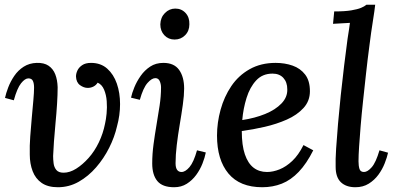

<svg xmlns="http://www.w3.org/2000/svg" viewBox="-20 -775 1661 806"><path d="M362 -511Q403 -511 430 -487Q457 -463 470.5 -424Q484 -385 484 -338Q484 -291 471 -244Q461 -200 438.5 -155Q416 -110 383.5 -72.5Q351 -35 310.5 -12Q270 11 223 11Q181 11 155 -7Q129 -25 117 -56.5Q105 -88 105 -126Q104 -163 107 -203Q110 -243 113.5 -282Q117 -321 120 -354Q123 -387 123 -407Q123 -425 118 -435.5Q113 -446 99 -446Q85 -446 68.5 -425.5Q52 -405 38 -354L1 -364Q5 -383 14.5 -408Q24 -433 40 -456.5Q56 -480 79.5 -495Q103 -510 134 -511Q165 -512 184 -499Q203 -486 212 -463Q221 -440 222 -409Q222 -378 219.5 -338.5Q217 -299 213 -258Q209 -217 206.5 -181Q204 -145 203 -120Q203 -106 205 -89.5Q207 -73 216.5 -61.5Q226 -50 247 -50Q273 -50 300 -67Q327 -84 352 -112Q377 -140 395 -177.5Q413 -215 421 -256Q425 -273 427.5 -298.5Q430 -324 428 -350.5Q426 -377 417 -398.5Q408 -420 390 -428Q383 -417 372 -411.5Q361 -406 348 -406Q332 -406 316 -417.5Q300 -429 299 -454Q299 -466 305 -479Q311 -492 325 -501.5Q339 -511 362 -511Z M666 -511Q711 -511 732 -481.5Q753 -452 753 -403Q753 -375 747.5 -335.5Q742 -296 734.5 -252Q727 -208 722 -166Q717 -124 717 -90Q717 -71 723.5 -62Q730 -53 742 -53Q758 -53 775.5 -73.5Q793 -94 807 -144L844 -135Q840 -114 830 -88.5Q820 -63 803.5 -40.5Q787 -18 764 -3.5Q741 11 711 11Q662 11 640.5 -15Q619 -41 619 -89Q619 -128 624.5 -169Q630 -210 637 -251Q644 -292 650 -331.5Q656 -371 656 -408Q656 -422 650.5 -434.5Q645 -447 632 -447Q617 -447 599 -426.5Q581 -406 567 -356L530 -365Q534 -384 544 -408.5Q554 -433 570.5 -456.5Q587 -480 610.5 -495.5Q634 -511 666 -511ZM716 -739Q742 -739 759 -720.5Q776 -702 775 -673Q775 -645 757 -627Q739 -609 713 -609Q687 -609 670 -627Q653 -645 653 -673Q654 -702 672.5 -720.5Q691 -739 716 -739Z M1137 -511Q1176 -511 1208.5 -499.5Q1241 -488 1261 -462Q1281 -436 1281 -392Q1281 -351 1254 -321.5Q1227 -292 1184 -273Q1141 -254 1091 -242.5Q1041 -231 995 -225Q995 -165 1008 -127Q1021 -89 1044.5 -71Q1068 -53 1101 -53Q1126 -53 1153.5 -64Q1181 -75 1207 -99.5Q1233 -124 1254 -166L1295 -144Q1267 -88 1234 -53.5Q1201 -19 1163 -4Q1125 11 1081 11Q987 11 939 -46.5Q891 -104 891 -206Q891 -260 906 -314.5Q921 -369 951 -413.5Q981 -458 1028 -484.5Q1075 -511 1137 -511ZM1124 -466Q1082 -466 1055.5 -437.5Q1029 -409 1015 -364Q1001 -319 997 -271Q1050 -279 1093 -296.5Q1136 -314 1161.5 -340.5Q1187 -367 1186 -400Q1186 -430 1169.5 -448Q1153 -466 1124 -466Z M1555 -755Q1552 -728 1547 -697.5Q1542 -667 1538 -638Q1534 -609 1531 -585Q1523 -525 1516.5 -465.5Q1510 -406 1504 -350.5Q1498 -295 1494 -246.5Q1490 -198 1487.5 -160Q1485 -122 1485 -98Q1485 -79 1489 -66Q1493 -53 1508 -53Q1523 -53 1540.5 -73Q1558 -93 1573 -144L1609 -134Q1605 -115 1595 -89.5Q1585 -64 1568.5 -41.5Q1552 -19 1528 -4Q1504 11 1472 11Q1433 11 1411 -10Q1389 -31 1389 -75Q1388 -104 1391 -151Q1394 -198 1399 -255.5Q1404 -313 1410.5 -375.5Q1417 -438 1424.5 -498.5Q1432 -559 1439 -612Q1443 -636 1445 -650.5Q1447 -665 1449 -679Q1432 -678 1413 -677Q1394 -676 1378 -675L1383 -727Q1428 -727 1454.5 -731.5Q1481 -736 1495.5 -742Q1510 -748 1518 -755Z"/></svg>

Font: Lora Medium
Style: Italic
Weight: 500
Italic angle: -3°
Designer: Olga Karpushina, Alexei Vanyashin (Cyrillic)
Foundry: Cyreal
Version: Version 3.004